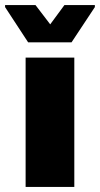

<svg xmlns="http://www.w3.org/2000/svg" viewBox="-49 -737 394 757"><path d="M52 0V-510H244V0ZM62 -570 -29 -709V-717H91L149 -641L205 -717H325V-709L233 -570Z"/></svg>

Font: Saira ExtraBold
Style: Regular
Weight: 800
Designer: Hector Gatti with collaboration of the Omnibus-Type team
Foundry: Omnibus-Type
Version: Version 1.100; ttfautohint (v1.8.3)